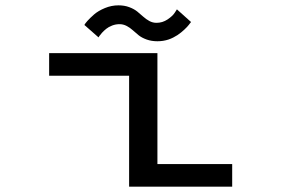

<svg xmlns="http://www.w3.org/2000/svg" viewBox="-20 -699 1090 719"><path d="M569.5 -544.5Q547.5 -544.5 529.2 -551Q511 -557.5 499.2 -567Q487.5 -576.5 477 -586Q466.5 -595.5 454 -602Q441.5 -608.5 427.5 -608.5Q413.5 -608.5 400.2 -603.5Q387 -598.5 378 -591.2Q369 -584 362.2 -576.5Q355.5 -569 352 -564L349 -559L296 -605.5Q298 -610 307.2 -620.5Q316.5 -631 332.2 -644.8Q348 -658.5 372.8 -668.8Q397.5 -679 423.5 -679Q446 -679 464 -672.2Q482 -665.5 494 -655.8Q506 -646 516.5 -636.5Q527 -627 539.5 -620.2Q552 -613.5 566 -613.5Q588.5 -613.5 607.5 -626.2Q626.5 -639 634.5 -651.5L642.5 -664L695.5 -616.5L692.5 -613Q689.5 -609 687.2 -606Q685 -603 679.8 -597.5Q674.5 -592 670 -587.8Q665.5 -583.5 658.5 -577.8Q651.5 -572 644.5 -567.5Q637.5 -563 628.8 -558.5Q620 -554 611 -551Q602 -548 591.2 -546.2Q580.5 -544.5 569.5 -544.5ZM569.5 -84.5H849.5V0H463.5V-415.5H164V-500H569.5Z"/></svg>

Font: League Mono Extended
Style: Regular
Weight: 400
Width: 9
Designer: Tyler Finck
Foundry: The League of Moveable Type / Tyler Finck
Version: Version 2.210